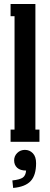

<svg xmlns="http://www.w3.org/2000/svg" viewBox="-20 -700 246 948"><path d="M174.8 0H32.2V-60.1H51.8V-620.1H32.2V-680.2H154.8V-60.1H174.8ZM44.9 228 41 190.9Q77.6 187 92.3 177Q106.9 167 108.9 142.1Q80.1 142.1 64.9 128.4Q49.8 114.7 49.8 91.8Q49.8 70.3 65.2 55.2Q80.6 40 103 40Q126 40 142.1 56.6Q158.2 73.2 158.2 106Q158.2 165.5 131.3 194.1Q104.5 222.7 44.9 228Z"/></svg>

Font: Margherita Bold
Style: Regular
Weight: 700
Designer: James Puckett
Foundry: Dunwich Type Founders
Version: Version 1.008;hotconv 1.0.109;makeotfexe 2.5.65596